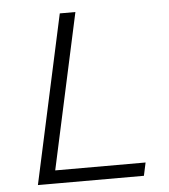

<svg xmlns="http://www.w3.org/2000/svg" viewBox="-49 -703 657 747"><g transform="rotate(-5 279.0 -329.0)"><path d="M69 0 212 -658H273L130 0ZM90 0 100 -51H494L483 0Z"/></g></svg>

Font: Ysabeau Infant Light
Style: Italic
Weight: 300
Italic angle: -12°
Designer: Christian Thalmann (Catharsis Fonts)
Version: Version 2.001;gftools[0.9.30]; featfreeze: ss01,ss02,lnum